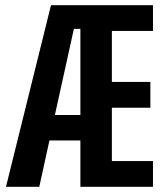

<svg xmlns="http://www.w3.org/2000/svg" viewBox="-20 -718 640 738"><path d="M289 0H568V-99H410V-304H558V-403H410V-599H568V-698H176L3 0H131L170 -178H289ZM289 -607V-276H191L264 -607Z"/></svg>

Font: IBM Mono SemiBold
Style: Regular
Weight: 600
Monospace: yes
Designer: Mike Abbink, Paul van der Laan, Pieter van Rosmalen
Foundry: Bold Monday
Version: Version 2.3